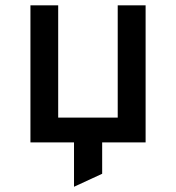

<svg xmlns="http://www.w3.org/2000/svg" viewBox="-20 -531 656 716"><path d="M93.5 0V-511H197V-92.5H419V-511H523V0ZM256 165.5V-79H361V117Z"/></svg>

Font: Overpass Mono SemiBold
Style: Regular
Weight: 600
Monospace: yes
Designer: Delve Withrington, Dave Bailey
Foundry: Delve Fonts LLC
Version: Version 4.000